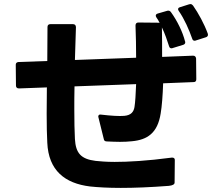

<svg xmlns="http://www.w3.org/2000/svg" viewBox="-20 -897 1040 938"><path d="M420 14C458 18 508 21 570 21C636 21 714 18 805 11C823 9 833 4 833 -5L834 -114C835 -122 830 -127 822 -127H819C699 -111 606 -106 540 -106C498 -106 467 -109 447 -111C375 -120 350 -149 346 -218C344 -255 343 -305 343 -364C343 -398 343 -436 344 -475L645 -486C643 -438 641 -398 637 -374C633 -351 621 -334 587 -331C562 -329 526 -331 474 -337C465 -339 460 -335 460 -327L461 -323L487 -218C488 -210 493 -206 502 -206C525 -205 546 -204 566 -204C587 -204 607 -205 625 -207C699 -214 750 -246 765 -343C771 -378 775 -431 777 -490L926 -496C935 -496 939 -501 939 -510L938 -611C937 -621 931 -625 923 -625L772 -619C772 -668 772 -718 771 -763C786 -732 797 -699 806 -671C808 -664 812 -661 818 -661C819 -661 821 -661 823 -662L875 -678C881 -680 885 -684 885 -690C885 -692 885 -693 884 -695C872 -742 846 -795 815 -838C811 -843 807 -845 802 -845C801 -845 799 -845 796 -844L751 -831C744 -829 741 -825 741 -821C741 -818 742 -815 744 -812C750 -804 755 -795 760 -785L757 -786L656 -787C647 -787 642 -782 642 -772C644 -722 645 -668 645 -615L346 -604C348 -656 349 -711 351 -764C351 -773 346 -779 337 -779H226C217 -779 212 -774 212 -765L211 -599L70 -594C62 -593 57 -589 57 -581V-579L58 -479C58 -470 63 -465 73 -465L209 -470L208 -341C208 -285 209 -236 211 -200C217 -64 297 -1 420 14ZM850 -852C850 -850 851 -847 853 -844C881 -804 904 -751 919 -708C921 -701 925 -698 931 -698C932 -698 934 -698 936 -699L986 -715C992 -717 996 -721 996 -727L995 -733C978 -780 949 -833 923 -870C919 -874 916 -877 911 -877H910L904 -876L860 -862C853 -860 850 -857 850 -852Z"/></svg>

Font: LINE Seed JP_OTF Bold
Style: Regular
Weight: 700
Designer: LINE & Fontrix & Fontworks
Version: Version 1.009